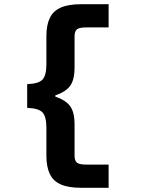

<svg xmlns="http://www.w3.org/2000/svg" viewBox="-20 -728 672 910"><path d="M364 162Q303.6 162 267.6 145.9Q231.6 129.7 215.8 95.9Q199.9 62.1 199.9 10.4V-122Q199.9 -174.8 181.8 -194.8Q163.7 -214.8 108.8 -216.8V-329.2Q163.7 -331.2 181.8 -351.2Q199.9 -371.2 199.9 -424V-556.4Q199.9 -608.9 215.8 -642.3Q231.6 -675.7 267.6 -691.9Q303.6 -708 364 -708H494.8V-598H387.1Q356.1 -598 344.7 -589Q333.4 -580 333.4 -554.9V-409Q333.4 -349.6 312.2 -320.9Q291 -292.3 242.2 -276V-270Q291 -253.7 312.2 -225.2Q333.4 -196.6 333.4 -137V8.9Q333.4 34 344.7 43Q356.1 52 387.1 52H494.8V162Z"/></svg>

Font: Atkinson Hyperlegible Mono ExtraLight
Style: Regular
Weight: 200
Monospace: yes
Designer: Elliott Scott, Megan Eiswerth, Linus Boman, Theodore Petrosky, Letters from Sweden
Foundry: Applied Design Works, Letters from Sweden
Version: Version 2.001